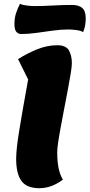

<svg xmlns="http://www.w3.org/2000/svg" viewBox="-20 -964 471 1010"><path d="M187 26Q120 26 92.5 -12.5Q65 -51 65 -129Q65 -179 81.5 -279.5Q98 -380 128 -546L75 -653Q122 -683 175 -704.5Q228 -726 281 -726Q328 -726 343 -698Q358 -670 358 -632Q358 -616 352.5 -580.5Q347 -545 338 -498.5Q329 -452 319.5 -401.5Q310 -351 301 -303.5Q292 -256 286.5 -219.5Q281 -183 281 -164Q281 -113 288.5 -78Q296 -43 311 -19Q251 26 187 26ZM91 -785Q77 -785 66.5 -796Q56 -807 56 -838Q56 -869 64 -893.5Q72 -918 85 -944Q100 -937 124 -934.5Q148 -932 159 -932Q207 -932 257.5 -935Q308 -938 360 -938Q394 -938 412.5 -922Q431 -906 431 -867Q431 -850 428 -831.5Q425 -813 417 -795Q405 -803 380.5 -806Q356 -809 341 -809Q302 -809 258 -803Q214 -797 171.5 -791Q129 -785 91 -785Z"/></svg>

Font: Lemon
Style: Regular
Weight: 400
Designer: Eduardo Rodriguez Tunni
Foundry: Eduardo Rodriguez Tunni
Version: Version 1.003; ttfautohint (v1.8.4.7-5d5b);gftools[0.9.24]